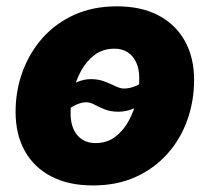

<svg xmlns="http://www.w3.org/2000/svg" viewBox="-20 -564 650 595"><path d="M268.1 10.7Q192.4 10.7 138.7 -17.3Q85 -45.4 56.6 -96.7Q28.3 -147.9 28.3 -217.3Q28.3 -283.2 50 -342.3Q71.8 -401.4 112.5 -447Q153.3 -492.7 211.4 -518.6Q269.5 -544.4 342.3 -544.4Q418 -544.4 471.4 -516.1Q524.9 -487.8 553.2 -436.5Q581.5 -385.3 581.5 -316.4Q581.5 -251 560.5 -192.1Q539.6 -133.3 499 -87.6Q458.5 -42 400.4 -15.6Q342.3 10.7 268.1 10.7ZM275.9 -120.6Q311.5 -120.6 337.2 -140.1Q362.8 -159.7 379.4 -190.4Q396 -221.2 403.8 -256.1Q411.6 -291 411.6 -320.8Q411.6 -350.1 402.1 -370.6Q392.6 -391.1 375.5 -402.1Q358.4 -413.1 334.5 -413.1Q298.8 -413.1 272.9 -393.6Q247.1 -374 230.7 -343.5Q214.4 -313 206.5 -278.6Q198.7 -244.1 198.7 -213.4Q198.7 -169.9 219.5 -145.3Q240.2 -120.6 275.9 -120.6ZM159.7 -195.3 121.1 -230.5Q151.9 -263.2 175.8 -282.5Q199.7 -301.8 220.5 -310.3Q241.2 -318.8 261.7 -318.8Q285.2 -318.8 304 -311.5Q322.8 -304.2 337.9 -296.9Q353 -289.6 364.3 -289.6Q383.3 -289.6 403.8 -298.8Q424.3 -308.1 448.2 -340.8L488.8 -309.6Q460.4 -275.4 436.8 -255.4Q413.1 -235.4 391.4 -226.6Q369.6 -217.8 346.7 -217.8Q322.3 -217.8 304.4 -225.1Q286.6 -232.4 272.9 -239.7Q259.3 -247.1 246.6 -247.1Q229.5 -247.1 207.8 -235.4Q186 -223.6 159.7 -195.3Z"/></svg>

Font: Inter 20pt ExtraBold
Style: Italic
Weight: 800
Italic angle: -9.3988°
Version: Version 4.001;git-66647c0bb